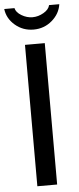

<svg xmlns="http://www.w3.org/2000/svg" viewBox="-72 -945 403 977"><g transform="rotate(-5 129.5 -456.5)"><path d="M179.2 0H78.1V-722.2H179.2ZM128.9 -858.9Q158.2 -858.9 185.5 -874.8Q212.9 -890.6 217.8 -913.1H270Q263.2 -864.7 223.1 -830.3Q183.1 -795.9 128.9 -795.9Q74.7 -795.9 34.7 -830.1Q-5.4 -864.3 -11.2 -913.1H41Q45.9 -891.1 73 -875Q100.1 -858.9 128.9 -858.9Z"/></g></svg>

Font: Perun
Style: Regular
Weight: 400
Version: Version 1.0000